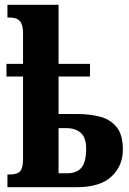

<svg xmlns="http://www.w3.org/2000/svg" viewBox="-20 -780 539 800"><path d="M11 0V-53H20Q52 -53 64 -66.5Q76 -80 76 -117V-461H7V-514H76V-642Q76 -677 63 -692Q50 -707 20 -707H11V-760H224V-514H355V-461H224V-305H302Q353 -305 396 -294Q439 -283 465.5 -251Q492 -219 492 -157Q492 -89 444.5 -44.5Q397 0 299 0ZM260 -58Q300 -58 319.5 -81.5Q339 -105 339 -160Q339 -207 316.5 -226.5Q294 -246 258 -246H224V-58Z"/></svg>

Font: Noto Serif ExtraCondensed ExtraBold
Style: Regular
Weight: 800
Width: 2
Designer: Monotype Design Team
Foundry: Monotype Imaging Inc.
Version: Version 2.013; ttfautohint (v1.8.4.7-5d5b)